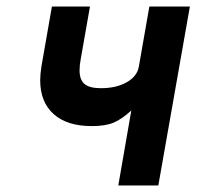

<svg xmlns="http://www.w3.org/2000/svg" viewBox="-20 -570 640 590"><path d="M383.5 -230.5Q354 -203.5 328.8 -193Q303.5 -182.5 262 -182.5Q186 -182.5 144.8 -219.5Q103.5 -256.5 103.5 -323.5Q103.5 -342 107.5 -367L139.5 -550H256.5L228 -388Q224.5 -370 224.5 -354Q224.5 -324.5 239.8 -311.8Q255 -299 290 -299Q337 -299 369 -317Q401 -335 406.5 -364.5L439 -550H563.5L466.5 0H343.5Z"/></svg>

Font: JuliaMono ExtraBoldItalic
Style: Regular
Weight: 800
Italic angle: -9°
Monospace: yes
Designer: cormullion
Foundry: corm
Version: Version 0.049; ttfautohint (v1.8.4)